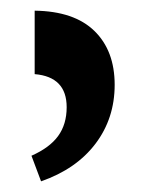

<svg xmlns="http://www.w3.org/2000/svg" viewBox="-20 -780 273 360"><path d="M195 -621Q195 -558 159 -510.5Q123 -463 57 -440L39 -488Q73 -503 89 -525Q105 -547 105 -579Q105 -636 45 -641V-760Q119 -759 157 -722Q195 -685 195 -621Z"/></svg>

Font: Noto Serif Armenian SmBd Narrow
Style: Regular
Weight: 600
Width: 4
Designer: Monotype Design team
Foundry: Monotype Imaging Inc.
Version: Version 1.000